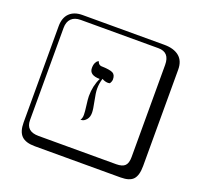

<svg xmlns="http://www.w3.org/2000/svg" viewBox="-158 -935 1397 1328"><g transform="rotate(20 540.0 -271.0)"><path d="M474.1 -107.9Q474.1 -129.9 468 -175.5Q461.9 -221.2 461.9 -242.2Q461.9 -318.4 492.2 -378.9Q415 -378.9 415 -432.1Q415 -456.1 422.6 -470.9Q430.2 -485.8 437.5 -488.8L444.8 -492.2Q448.7 -471.2 469.2 -465.8Q536.1 -463.9 557.6 -452.4Q579.1 -440.9 579.1 -407.2Q579.1 -392.1 567.9 -375Q560.1 -373 555.2 -373Q532.2 -373 509.8 -386.2Q497.6 -347.2 498 -309.1Q498 -280.3 510 -223.1Q522 -166 522 -140.1Q522 -109.4 507.1 -91.3Q492.2 -73.2 477.5 -70.3L462.9 -67.9Q474.1 -83 474.1 -107.9ZM229 -717.8Q184.1 -717.8 160.2 -693.8Q136.2 -669.9 136.2 -625V53.2Q136.2 136.2 229 136.2H800.8Q845.7 136.2 864.7 117.2Q883.8 98.1 883.8 53.2V-625Q883.8 -717.8 800.8 -717.8ZM980 84Q980 152.8 953.4 182.4Q926.8 211.9 860.8 211.9H229Q161.1 211.9 130.6 181.4Q100.1 150.9 100.1 84V-625Q100.1 -687 134 -720.5Q168 -753.9 229 -753.9H831.1Q900.9 -753.9 940.4 -721.9Q980 -689.9 980 -625Z"/></g></svg>

Font: Linux Biolinum Keyboard O
Style: Regular
Weight: 700
Designer: Philipp H. Poll
Foundry: Philipp H. Poll
Version: Version 0.6.1